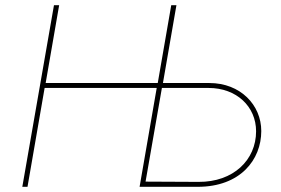

<svg xmlns="http://www.w3.org/2000/svg" viewBox="-20 -720 1083 740"><path d="M640 -700 588 -400H156L208 -700H188L66 0H86L152 -381H584L518 0H742C906 0 987 -104 987 -215C987 -315 907 -400 787 -400H608L660 -700ZM541 -20 604 -381H784C892 -381 967 -309 967 -214C967 -104 880 -18 745 -19Z"/></svg>

Font: Fixel Display Thin
Style: Italic
Weight: 100
Italic angle: -10°
Designer: AlfaBravo + MacPaw
Foundry: Kyrylo Tkachov, Marchela Mozhyna, Serhii Makarenko, Maria Weinstein, Zakhar Kryvoshyya
Version: Version 1.210;Glyphs 3.2 (3217)